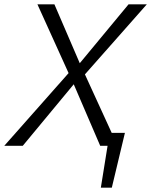

<svg xmlns="http://www.w3.org/2000/svg" viewBox="-30 -678 703 893"><path d="M439 195 480 -60H551L490 195ZM-10 0 289 -338 144 -658H223L341 -384L568 -658H653L365 -332L517 0H436L313 -286L76 0Z"/></svg>

Font: Ysabeau Infant
Style: Italic
Weight: 400
Italic angle: -12°
Designer: Christian Thalmann (Catharsis Fonts)
Version: Version 2.001;gftools[0.9.30]; featfreeze: ss01,ss02,lnum